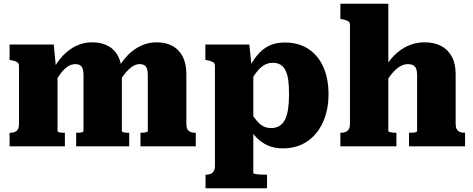

<svg xmlns="http://www.w3.org/2000/svg" viewBox="-20 -778 2513 1021"><path d="M31 0V-72H33Q56 -72 68.5 -82Q81 -92 81 -120V-428Q81 -438 76.5 -443Q72 -448 63 -451.5Q54 -455 39 -458L31 -460V-541H266L278 -413L286 -414V-81Q286 -78 292 -75.5Q298 -73 306 -72.5Q314 -72 321 -72H325V0ZM667 0H385V-72H388Q396 -72 404 -72.5Q412 -73 418 -75.5Q424 -78 424 -81V-379Q424 -398 420 -411Q416 -424 406.5 -430.5Q397 -437 380 -437Q361 -437 342 -425.5Q323 -414 303 -388Q283 -362 259 -320L262 -407Q284 -450 315.5 -483Q347 -516 386 -534.5Q425 -553 469 -553Q520 -553 555.5 -533.5Q591 -514 609.5 -476.5Q628 -439 628 -384V-81Q628 -78 634 -75.5Q640 -73 648.5 -72.5Q657 -72 664 -72H667ZM1021 0H727V-72H730Q738 -72 746.5 -73Q755 -74 760.5 -76Q766 -78 766 -81V-379Q766 -398 762 -411Q758 -424 748.5 -430.5Q739 -437 722 -437Q703 -437 684 -424.5Q665 -412 644.5 -387Q624 -362 602 -322L605 -408Q627 -451 658.5 -483.5Q690 -516 729 -534.5Q768 -553 812 -553Q862 -553 897.5 -533.5Q933 -514 952 -476.5Q971 -439 971 -384V-120Q971 -92 983.5 -82Q996 -72 1018 -72H1021Z M1400 223H1073V151H1075Q1090 151 1100.5 146.5Q1111 142 1117 131.5Q1123 121 1123 103V-428Q1123 -438 1118.5 -443Q1114 -448 1104.5 -451.5Q1095 -455 1080 -458L1072 -460V-541H1306L1321 -392L1327 -391V142Q1327 145 1336.5 147Q1346 149 1361 150Q1376 151 1392 151H1400ZM1484 11Q1439 11 1404 -4.5Q1369 -20 1341.5 -49Q1314 -78 1295 -120V-208Q1317 -174 1335 -149Q1353 -124 1373.5 -110.5Q1394 -97 1422 -97Q1447 -97 1465.5 -108Q1484 -119 1495.5 -142Q1507 -165 1512 -198.5Q1517 -232 1517 -277Q1517 -320 1513 -351Q1509 -382 1498.5 -403Q1488 -424 1471.5 -434Q1455 -444 1431 -444Q1404 -444 1382.5 -430.5Q1361 -417 1340.5 -389.5Q1320 -362 1295 -319V-398Q1318 -447 1345.5 -481.5Q1373 -516 1409 -534Q1445 -552 1494 -552Q1569 -552 1621 -517Q1673 -482 1700 -420.5Q1727 -359 1727 -277Q1727 -194 1697.5 -128.5Q1668 -63 1613.5 -26Q1559 11 1484 11Z M2045 -758V-81Q2045 -78 2051.5 -76Q2058 -74 2067 -73Q2076 -72 2084 -72H2088V0H1790V-72H1792Q1807 -72 1818 -76.5Q1829 -81 1835 -91.5Q1841 -102 1841 -120V-647Q1841 -656 1836.5 -661Q1832 -666 1822.5 -669.5Q1813 -673 1798 -676L1790 -678V-758ZM2453 0H2155V-72H2158Q2167 -72 2176 -72.5Q2185 -73 2191.5 -75.5Q2198 -78 2198 -81V-379Q2198 -399 2193.5 -411.5Q2189 -424 2178 -430.5Q2167 -437 2149 -437Q2127 -437 2105.5 -424Q2084 -411 2062.5 -384.5Q2041 -358 2019 -317L2021 -405Q2042 -448 2074.5 -481.5Q2107 -515 2148.5 -534Q2190 -553 2237 -553Q2289 -553 2326 -533.5Q2363 -514 2383 -476.5Q2403 -439 2403 -384V-120Q2403 -102 2408.5 -91.5Q2414 -81 2425 -76.5Q2436 -72 2450 -72H2453Z"/></svg>

Font: Roboto Serif ExtraBold
Style: Regular
Weight: 800
Designer: Greg Gazdowicz
Foundry: Commercial Type
Version: Version 1.008